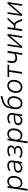

<svg xmlns="http://www.w3.org/2000/svg" viewBox="2778 -3554 961 6556"><g transform="rotate(-90 3258.0 -276.5)"><path d="M23 184 125 -499H184L168 -389H163Q182 -427 209 -453Q236 -479 271 -493Q306 -507 348 -507Q407 -507 449 -478.5Q491 -450 512 -398Q533 -346 529 -274Q525 -196 495.5 -131.5Q466 -67 413 -29.5Q360 8 287 8Q229 8 185.5 -22.5Q142 -53 127 -114H130L86 184ZM284 -48Q339 -48 379.5 -78.5Q420 -109 442.5 -161.5Q465 -214 467 -278Q472 -361 436 -406Q400 -451 331 -451Q276 -451 236 -420.5Q196 -390 173.5 -338.5Q151 -287 148 -220Q144 -139 179.5 -93.5Q215 -48 284 -48Z M793 8Q749 8 713 -11Q677 -30 657 -64Q637 -98 639 -142Q642 -195 673 -226.5Q704 -258 765.5 -272.5Q827 -287 919 -287H999L991 -238H927Q846 -238 797.5 -229.5Q749 -221 727 -200.5Q705 -180 703 -143Q701 -95 732 -70Q763 -45 805 -45Q845 -45 881 -64.5Q917 -84 942.5 -119Q968 -154 975 -200L993 -320Q1003 -386 976 -419Q949 -452 884 -452Q840 -452 799 -439Q758 -426 717 -398L697 -449Q722 -467 754.5 -480Q787 -493 821.5 -500Q856 -507 890 -507Q951 -507 990.5 -484Q1030 -461 1046 -416Q1062 -371 1052 -307L1006 0H948L965 -114H970Q955 -74 928 -46.5Q901 -19 866 -5.5Q831 8 793 8Z M1333 8Q1272 8 1220.5 -9.5Q1169 -27 1142 -57L1167 -106Q1197 -74 1240.5 -60Q1284 -46 1335 -46Q1408 -46 1448 -69Q1488 -92 1490 -146Q1493 -185 1468 -206Q1443 -227 1394 -227H1282L1289 -279H1394Q1442 -279 1474 -303.5Q1506 -328 1508 -373Q1510 -410 1482.5 -431.5Q1455 -453 1398 -453Q1349 -453 1303 -439Q1257 -425 1213 -395L1194 -446Q1238 -477 1292 -492Q1346 -507 1404 -507Q1488 -507 1530 -472Q1572 -437 1568 -378Q1567 -344 1551 -317.5Q1535 -291 1508 -274Q1481 -257 1447 -252L1449 -259Q1499 -254 1526 -222.5Q1553 -191 1550 -143Q1548 -92 1521.5 -58Q1495 -24 1447 -8Q1399 8 1333 8Z M1644 184 1746 -499H1805L1789 -389H1784Q1803 -427 1830 -453Q1857 -479 1892 -493Q1927 -507 1969 -507Q2028 -507 2070 -478.5Q2112 -450 2133 -398Q2154 -346 2150 -274Q2146 -196 2116.5 -131.5Q2087 -67 2034 -29.5Q1981 8 1908 8Q1850 8 1806.5 -22.5Q1763 -53 1748 -114H1751L1707 184ZM1905 -48Q1960 -48 2000.5 -78.5Q2041 -109 2063.5 -161.5Q2086 -214 2088 -278Q2093 -361 2057 -406Q2021 -451 1952 -451Q1897 -451 1857 -420.5Q1817 -390 1794.5 -338.5Q1772 -287 1769 -220Q1765 -139 1800.5 -93.5Q1836 -48 1905 -48Z M2414 8Q2370 8 2334 -11Q2298 -30 2278 -64Q2258 -98 2260 -142Q2263 -195 2294 -226.5Q2325 -258 2386.5 -272.5Q2448 -287 2540 -287H2620L2612 -238H2548Q2467 -238 2418.5 -229.5Q2370 -221 2348 -200.5Q2326 -180 2324 -143Q2322 -95 2353 -70Q2384 -45 2426 -45Q2466 -45 2502 -64.5Q2538 -84 2563.5 -119Q2589 -154 2596 -200L2614 -320Q2624 -386 2597 -419Q2570 -452 2505 -452Q2461 -452 2420 -439Q2379 -426 2338 -398L2318 -449Q2343 -467 2375.5 -480Q2408 -493 2442.5 -500Q2477 -507 2511 -507Q2572 -507 2611.5 -484Q2651 -461 2667 -416Q2683 -371 2673 -307L2627 0H2569L2586 -114H2591Q2576 -74 2549 -46.5Q2522 -19 2487 -5.5Q2452 8 2414 8Z M3003 8Q2930 8 2883 -27.5Q2836 -63 2817.5 -128Q2799 -193 2811 -277L2822 -352Q2833 -419 2849 -472Q2865 -525 2893.5 -566Q2922 -607 2967 -636.5Q3012 -666 3080 -687L3244 -737L3262 -681L3073 -627Q3016 -610 2978.5 -577.5Q2941 -545 2919 -499.5Q2897 -454 2887 -397L2883 -368H2874Q2892 -410 2921.5 -440Q2951 -470 2988 -486.5Q3025 -503 3068 -503Q3126 -503 3168.5 -475Q3211 -447 3232.5 -395.5Q3254 -344 3250 -273Q3246 -194 3215 -130Q3184 -66 3130.5 -29Q3077 8 3003 8ZM3004 -47Q3060 -47 3100 -76.5Q3140 -106 3162.5 -157.5Q3185 -209 3188 -274Q3193 -359 3156.5 -403Q3120 -447 3051 -447Q2997 -447 2957 -418Q2917 -389 2894.5 -341Q2872 -293 2869 -234Q2864 -138 2900 -92.5Q2936 -47 3004 -47Z M3561 8Q3495 8 3450 -20.5Q3405 -49 3383 -101.5Q3361 -154 3365 -225Q3368 -286 3386 -337Q3404 -388 3436.5 -426Q3469 -464 3513.5 -485.5Q3558 -507 3612 -507Q3678 -507 3723 -478.5Q3768 -450 3790 -397.5Q3812 -345 3808 -273Q3805 -213 3786.5 -162Q3768 -111 3736 -72.5Q3704 -34 3659.5 -13Q3615 8 3561 8ZM3563 -48Q3618 -48 3658 -78.5Q3698 -109 3720.5 -161.5Q3743 -214 3746 -278Q3751 -361 3714.5 -406Q3678 -451 3610 -451Q3555 -451 3514.5 -420.5Q3474 -390 3452 -338Q3430 -286 3426 -220Q3422 -139 3458 -93.5Q3494 -48 3563 -48Z M4015 0 4081 -444H3902L3911 -499H4330L4322 -444H4143L4077 0Z M4660 0 4692 -213Q4661 -193 4628 -182.5Q4595 -172 4555 -172Q4457 -172 4414.5 -224Q4372 -276 4386 -373L4406 -499H4467L4450 -377Q4442 -327 4451 -294.5Q4460 -262 4488.5 -246Q4517 -230 4566 -230Q4605 -230 4637 -239Q4669 -248 4700 -269L4734 -499H4796L4721 0Z M4898 0 4972 -499H5029L4965 -71H4950L5318 -499H5374L5300 0H5243L5307 -427H5322L4954 0Z M5475 0 5549 -499H5611L5580 -285H5674L5869 -499H5942L5724 -260L5702 -278Q5728 -276 5748.5 -264.5Q5769 -253 5785.5 -229.5Q5802 -206 5820 -166L5893 0H5829L5763 -152Q5750 -182 5736 -199Q5722 -216 5702.5 -223.5Q5683 -231 5654 -231H5571L5536 0Z M5990 0 6064 -499H6121L6057 -71H6042L6410 -499H6466L6392 0H6335L6399 -427H6414L6046 0Z"/></g></svg>

Font: Nunitoga
Style: Light Italic
Weight: 300
Italic angle: -9°
Designer: Vernon Adams
Foundry: Vernon Adams
Version: Version 1.0